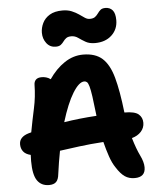

<svg xmlns="http://www.w3.org/2000/svg" viewBox="-63 -1023 893 1087"><g transform="rotate(-5 383.5 -479.5)"><path d="M658 11Q626 11 602.5 -5Q579 -21 555 -59Q537 -85 523.5 -124.5Q510 -164 499 -208Q423 -203 361.5 -195Q300 -187 250 -180Q238 -118 229 -51Q226 -19 212.5 -5.5Q199 8 172 8Q128 8 105 -25Q82 -58 82 -136Q82 -153 83 -171Q54 -178 41 -195Q28 -212 28 -236Q28 -278 82 -294Q90 -296 97 -298Q110 -368 124 -432Q138 -496 139 -564Q139 -582 149.5 -593Q160 -604 183 -604Q195 -604 208 -600.5Q221 -597 233 -588Q272 -645 321.5 -678Q371 -711 427 -711Q497 -711 536.5 -675.5Q576 -640 597 -564Q618 -488 632 -365V-364Q691 -364 712.5 -345.5Q734 -327 734 -297Q734 -268 714.5 -246.5Q695 -225 662 -216Q681 -152 700 -113.5Q719 -75 719 -45Q719 11 658 11ZM421 -559Q391 -559 355.5 -501.5Q320 -444 288 -339Q331 -346 377.5 -351Q424 -356 473 -359Q473 -363 472 -368Q465 -432 459.5 -470Q454 -508 448.5 -527.5Q443 -547 436.5 -553Q430 -559 421 -559ZM278 -769Q245 -769 225.5 -794.5Q206 -820 206 -854Q206 -882 219 -909Q232 -936 260 -953Q288 -970 333 -970Q363 -970 385.5 -960.5Q408 -951 424.5 -939.5Q441 -928 455 -918.5Q469 -909 483 -909Q503 -909 513.5 -917Q524 -925 531.5 -936Q539 -947 548.5 -955Q558 -963 576 -963Q602 -963 617 -945.5Q632 -928 632 -889Q632 -837 596 -803.5Q560 -770 501 -770Q469 -770 447.5 -782.5Q426 -795 408.5 -807.5Q391 -820 370 -820Q351 -820 341 -812.5Q331 -805 324 -795Q317 -785 307 -777Q297 -769 278 -769Z"/></g></svg>

Font: Shantell Sans Normal
Style: Bold
Weight: 700
Designer: Stephen Nixon, Anya Danilova, Shantell Martin
Foundry: Arrow Type
Version: Version 1.009;[a7da0bfa3]